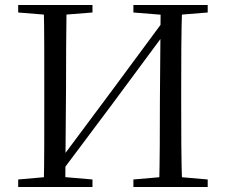

<svg xmlns="http://www.w3.org/2000/svg" viewBox="-20 -748 903 768"><path d="M154.9 0Q156.9 -83.6 157 -167.7Q157.1 -251.7 157.1 -336.8V-391.1Q157.1 -476.1 157 -560.4Q156.9 -644.8 154.9 -728H246.3Q245.1 -645.2 244.6 -560.7Q244.1 -476.1 244.1 -391.1L241 0ZM616.6 0Q618.6 -83.6 619.1 -168.6Q619.6 -253.5 619.6 -343.2L622.7 -728H708.8Q705.8 -645.2 705.3 -560.7Q704.8 -476.1 704.8 -391.1V-336.8Q704.8 -252.2 705.3 -168.1Q705.8 -84.1 708.8 0ZM52.8 0V-30.1L189.7 -42.1H210.4L349.9 -30.1V0ZM52.8 -698V-728H349.9V-698L210.4 -686.9H189.7ZM513.6 0V-30.1L652.1 -42.1H673.2L810.8 -30.1V0ZM513.6 -698V-728H810.8V-698L673.2 -686.9H652.1ZM213.1 -43.3 197.2 -92.2 208.9 -92 428.6 -386.8 648.5 -684.3 667.3 -636.3H654.5L430.9 -334.2Z"/></svg>

Font: Noto Serif SC
Style: Regular
Weight: 200
Designer: Ryoko NISHIZUKA 西塚涼子 (kana & ideographs); Frank Grießhammer (Latin, Greek & Cyrillic); Wenlong ZHANG 张文龙 (bopomofo); San
Foundry: Adobe
Version: Version 2.001;hotconv 1.1.0;makeotfexe 2.6.0